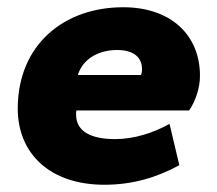

<svg xmlns="http://www.w3.org/2000/svg" viewBox="-20 -500 600 530"><path d="M268 10C344 10 411 -9 475 -44L448 -158C403 -133 350 -116 298 -116C233 -116 190 -136 190 -184C190 -189 190 -192 191 -195H502C521 -223 532 -259 532 -291C532 -403 452 -480 320 -480C156 -480 29 -376 29 -200C29 -77 117 10 268 10ZM303 -362C350 -362 372 -341 372 -309C372 -302 371 -297 369 -293H195C208 -337 252 -362 303 -362Z"/></svg>

Font: Celebes ExtraBold
Style: Italic
Weight: 800
Italic angle: -10°
Designer: Anugrah Pasau
Foundry: Lafontype
Version: Version 1.000